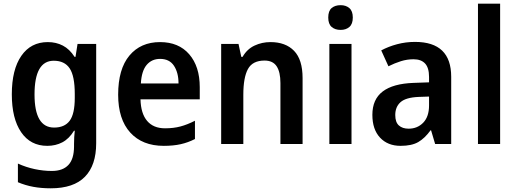

<svg xmlns="http://www.w3.org/2000/svg" viewBox="-20 -780 2803 1040"><path d="M239 -552Q284 -552 320.5 -533Q357 -514 384 -472H389L400 -542H501V-4Q501 115 440 177.5Q379 240 255 240Q204 240 160.5 232Q117 224 77 207V106Q121 126 168 136Q215 146 261 146Q320 146 350.5 113.5Q381 81 381 13V0Q381 -17 382 -37Q383 -57 385 -72H381Q354 -28 317.5 -9Q281 10 236 10Q145 10 94.5 -64Q44 -138 44 -269Q44 -403 95.5 -477.5Q147 -552 239 -552ZM271 -451Q167 -451 167 -268Q167 -89 273 -89Q330 -89 357.5 -126Q385 -163 385 -250V-271Q385 -368 357.5 -409.5Q330 -451 271 -451Z M847 -552Q948 -552 1005 -486Q1062 -420 1062 -308V-242H741Q743 -165 777 -125Q811 -85 874 -85Q920 -85 957.5 -95Q995 -105 1036 -126V-27Q999 -8 959 1Q919 10 867 10Q751 10 685.5 -62Q620 -134 620 -267Q620 -406 681 -479Q742 -552 847 -552ZM847 -461Q802 -461 774.5 -428.5Q747 -396 743 -328H947Q947 -386 922.5 -423.5Q898 -461 847 -461Z M1445 -552Q1527 -552 1573 -504.5Q1619 -457 1619 -357V0H1499V-330Q1499 -390 1478.5 -421Q1458 -452 1413 -452Q1348 -452 1323 -406Q1298 -360 1298 -267V0H1178V-542H1272L1287 -472H1294Q1318 -514 1358.5 -533Q1399 -552 1445 -552Z M1825 -752Q1854 -752 1872.5 -736Q1891 -720 1891 -685Q1891 -650 1872.5 -634Q1854 -618 1825 -618Q1795 -618 1776.5 -634Q1758 -650 1758 -685Q1758 -721 1776.5 -736.5Q1795 -752 1825 -752ZM1884 -542V0H1764V-542Z M2228 -553Q2424 -553 2424 -364V0H2337L2315 -74H2312Q2281 -31 2245.5 -10.5Q2210 10 2150 10Q2080 10 2038.5 -34.5Q1997 -79 1997 -158Q1997 -242 2053 -284.5Q2109 -327 2220 -331L2304 -334V-363Q2304 -413 2282.5 -436Q2261 -459 2220 -459Q2185 -459 2151.5 -448.5Q2118 -438 2084 -421L2045 -507Q2084 -528 2131 -540.5Q2178 -553 2228 -553ZM2247 -255Q2178 -252 2149.5 -226.5Q2121 -201 2121 -157Q2121 -118 2140.5 -100.5Q2160 -83 2193 -83Q2241 -83 2272.5 -115.5Q2304 -148 2304 -209V-257Z M2689 0H2569V-760H2689Z"/></svg>

Font: Noto Sans Tamil SemiCondensed SemiBold
Style: Regular
Weight: 600
Width: 4
Designer: Jelle Bosma - Monotype Design Team
Foundry: Monotype Imaging Inc.
Version: Version 2.004; ttfautohint (v1.8.4.7-5d5b)